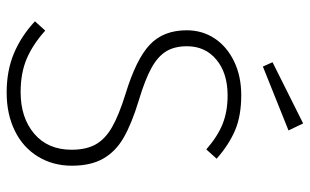

<svg xmlns="http://www.w3.org/2000/svg" viewBox="-197 -723 931 577"><g transform="rotate(90 268.5 -434.5)"><path d="M457 -620 429 -589Q390 -623 352.5 -638Q315 -653 267 -653Q200 -653 159.5 -619.5Q119 -586 119 -531Q119 -493 134.5 -468Q150 -443 184.5 -424Q219 -405 282 -386Q351 -365 393 -341Q435 -317 456.5 -279.5Q478 -242 478 -185Q478 -128 450.5 -83Q423 -38 373 -13.5Q323 11 258 11Q192 11 140 -11Q88 -33 44 -74L72 -105Q113 -68 156 -49.5Q199 -31 257 -31Q334 -31 382 -72Q430 -113 430 -184Q430 -228 414 -256.5Q398 -285 362.5 -305.5Q327 -326 263 -346Q158 -378 114.5 -419Q71 -460 71 -530Q71 -577 95.5 -614Q120 -651 164.5 -672.5Q209 -694 266 -694Q328 -694 371.5 -675.5Q415 -657 457 -620ZM372 -836 180 -759 167 -788 351 -880Z"/></g></svg>

Font: FiraGO ExtraLight
Style: Regular
Weight: 200
Designer: bBox Type
Foundry: bBox Type GmbH
Version: Version 1.001